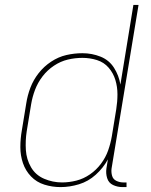

<svg xmlns="http://www.w3.org/2000/svg" viewBox="-20 -755 616 783"><path d="M227 8Q264 8 302 -3.5Q340 -15 370.5 -42.5Q401 -70 420 -105L414 -68Q411 -48 417 -28.5Q423 -9 441 -0.5Q459 8 480 8H496V-11H483Q468 -11 454.5 -17.5Q441 -24 437 -38.5Q433 -53 435 -68L545 -735H524L471 -410Q465 -447 445 -478.5Q425 -510 390 -524Q355 -538 316 -538Q283 -538 250.5 -530.5Q218 -523 188.5 -503.5Q159 -484 137.5 -456.5Q116 -429 104 -397.5Q92 -366 87 -333L69 -223Q63 -189 63 -155Q63 -121 73.5 -90Q84 -59 106.5 -35.5Q129 -12 161 -2Q193 8 227 8ZM233 -11Q195 -11 160 -26Q125 -41 106.5 -73Q88 -105 85.5 -143Q83 -181 89 -220L107 -330Q112 -360 123 -389Q134 -418 153.5 -443.5Q173 -469 200 -487Q227 -505 256.5 -512Q286 -519 316 -519Q347 -519 375.5 -510Q404 -501 423 -479Q442 -457 450.5 -429Q459 -401 459 -370.5Q459 -340 454 -309L436 -199Q431 -170 421 -141.5Q411 -113 392 -87.5Q373 -62 347 -44Q321 -26 291.5 -18.5Q262 -11 233 -11Z"/></svg>

Font: Iosevka Sparkle Thin
Style: Italic
Weight: 100
Italic angle: -9°
Designer: Belleve Invis
Foundry: Belleve Invis
Version: Version 4.5.0; ttfautohint (v1.8.3)